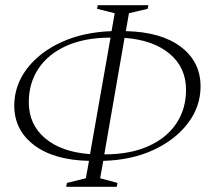

<svg xmlns="http://www.w3.org/2000/svg" viewBox="-20 -700 828 740"><path d="M235 20 238 5 311 -13 323 -80Q187 -83 111 -141Q35 -199 35 -293Q35 -370 83 -434Q131 -498 215.5 -537Q300 -576 410 -580L422 -649L354 -666L357 -680H552L549 -666L477 -649L465 -580Q601 -577 677 -519.5Q753 -462 753 -367Q753 -290 705 -226Q657 -162 572.5 -122.5Q488 -83 378 -80L366 -13L433 5L430 20ZM91 -306Q91 -220 154 -167Q217 -114 327 -106L406 -555Q307 -555 236.5 -523.5Q166 -492 128.5 -436Q91 -380 91 -306ZM697 -354Q697 -440 633.5 -493Q570 -546 460 -554L382 -105Q481 -105 551.5 -136.5Q622 -168 659.5 -224Q697 -280 697 -354Z"/></svg>

Font: Spectral SC ExtraLight
Style: Italic
Weight: 275
Italic angle: -10°
Designer: Jean-Baptiste Levee
Foundry: Production Type
Version: Version 2.001